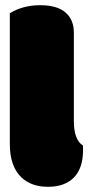

<svg xmlns="http://www.w3.org/2000/svg" viewBox="-20 -716 342 745"><path d="M266.6 -589.4Q266.6 -639.6 234.1 -667.7Q201.7 -695.8 135.5 -695.8Q69.3 -695.8 18.1 -664.6V-157.2Q18.1 -70.3 63.5 -27.3Q101.6 8.8 166.5 8.8Q231.4 8.8 266.8 -27.3Q302.2 -63.5 302.2 -133.3V-142.1Q302.2 -148.9 301.8 -151.4Q266.6 -173.3 266.6 -246.1Z"/></svg>

Font: Friends & Family
Style: Regular
Weight: 400
Designer: Sarang Kulkarni, Maithili Shingre, Noopur Datye
Foundry: Ek Type
Version: Version 1.000;hotconv 1.0.117;makeotfexe 2.5.65602